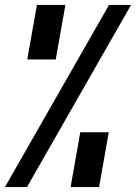

<svg xmlns="http://www.w3.org/2000/svg" viewBox="-24 -755 549 775"><path d="M-4 0 416 -735H505L85 0ZM261 0 300 -221H415L376 0ZM86 -515 125 -735H240L201 -515Z"/></svg>

Font: Iosevka SS08
Style: Italic
Weight: 400
Italic angle: -10°
Monospace: yes
Designer: Belleve Invis
Foundry: Belleve Invis
Version: 2.1.0; ttfautohint (v1.8.2)